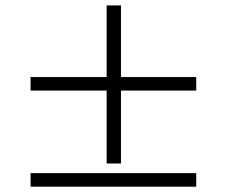

<svg xmlns="http://www.w3.org/2000/svg" viewBox="-20 -741 852 720"><path d="M379.9 -720.7V-452.1H94.7V-401.4H379.9V-127.9H433.6V-401.4H715.8V-452.1H433.6V-720.7ZM94.7 -91.8V-41H715.8V-91.8Z"/></svg>

Font: Batang
Style: Regular
Weight: 400
Version: Version 2.21